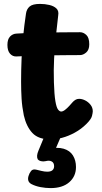

<svg xmlns="http://www.w3.org/2000/svg" viewBox="-20 -706 521 983"><path d="M113 -636Q116 -659 131.5 -672.5Q147 -686 185 -686Q210 -686 233 -680.5Q256 -675 269 -662.5Q282 -650 278 -627Q272 -575 266 -519.5Q260 -464 257 -405.5Q254 -347 256 -285Q258 -221 263.5 -188.5Q269 -156 277 -145.5Q285 -135 293 -135Q302 -135 313 -143.5Q324 -152 334.5 -163.5Q345 -175 351 -182Q357 -189 365.5 -194.5Q374 -200 385 -200Q400 -200 416 -192Q432 -184 443.5 -169.5Q455 -155 455 -136Q455 -129 451 -112.5Q447 -96 423 -72Q396 -45 363 -27Q330 -9 298 -0.5Q266 8 241 8Q177 8 146 -25Q115 -58 102 -115Q93 -159 90.5 -201Q88 -243 88 -288Q88 -349 90.5 -406Q93 -463 98.5 -519.5Q104 -576 113 -636ZM64 -417Q45 -416 31.5 -431Q18 -446 18 -476Q18 -505 31.5 -519Q45 -533 64 -534Q90 -536 129 -537.5Q168 -539 212.5 -539.5Q257 -540 303 -540.5Q349 -541 390 -541Q407 -541 422 -527Q437 -513 437 -479Q437 -451 421.5 -437.5Q406 -424 390 -424Q348 -424 307.5 -423.5Q267 -423 227 -422.5Q187 -422 146.5 -420.5Q106 -419 64 -417ZM239 257Q214 257 187.5 252Q161 247 140 236Q128 229 125 218.5Q122 208 126 195Q130 181 139 169.5Q148 158 167 163Q176 165 192 169Q208 173 222 173Q240 173 248.5 165.5Q257 158 257 145Q257 127 244.5 120.5Q232 114 214 119Q201 122 189.5 119Q178 116 173 109Q169 101 170 90Q171 79 177 65L206 -5H291L257 74L224 56Q274 46 306 55.5Q338 65 353.5 90Q369 115 369 149Q369 197 334.5 227Q300 257 239 257Z"/></svg>

Font: Playpen Sans
Style: Bold
Weight: 700
Designer: Laura Meseguer, Veronika Burian, José Scaglione
Foundry: TypeTogether
Version: Version 1.001